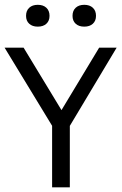

<svg xmlns="http://www.w3.org/2000/svg" viewBox="-34 -798 518 818"><path d="M188 0V-294L204.5 -235L-14.5 -595H66.5L238.5 -311.5H217.5L388.5 -595H463L247.5 -235L263.5 -293.5V0ZM325 -684.5Q302 -684.5 288.5 -696.8Q275 -709 275 -730.5Q275 -752.5 288.5 -765Q302 -777.5 325 -777.5Q348 -777.5 361.5 -765Q375 -752.5 375 -730.5Q375 -709 361.5 -696.8Q348 -684.5 325 -684.5ZM127 -684.5Q104 -684.5 90.5 -696.8Q77 -709 77 -730.5Q77 -752.5 90.5 -765Q104 -777.5 127 -777.5Q150 -777.5 163.5 -765Q177 -752.5 177 -730.5Q177 -709 163.5 -696.8Q150 -684.5 127 -684.5Z"/></svg>

Font: Encode Sans SC Condensed
Style: Regular
Weight: 400
Width: 3
Designer: Multiple Designers
Foundry: Impallari Type
Version: Version 3.002